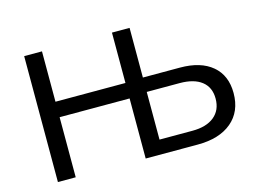

<svg xmlns="http://www.w3.org/2000/svg" viewBox="-95 -865 1370 1031"><g transform="rotate(-15 590.0 -350.0)"><path d="M109 0V-700H208V-420H597V-700H695V-424H901Q1016 -424 1080 -370Q1144 -316 1144 -218Q1144 -115 1075.5 -57.5Q1007 0 887 0H597V-334H208V0ZM695 -79H878Q956 -79 999.5 -114.5Q1043 -150 1043 -214Q1043 -277 1000 -310.5Q957 -344 878 -344H695Z"/></g></svg>

Font: Montserrat Medium
Style: Regular
Weight: 500
Designer: Julieta Ulanovsky
Foundry: Julieta Ulanovsky
Version: Version 9.000; ttfautohint (v1.8.4.7-5d5b)